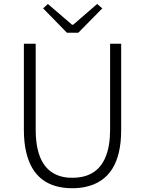

<svg xmlns="http://www.w3.org/2000/svg" viewBox="-20 -953 744 985"><path d="M351.6 12.7Q159.2 12.7 115.2 -168.9Q102.5 -220.7 102.5 -285.2V-728.5H163.1V-288.1Q163.1 -59.6 325.2 -42Q338.9 -41 351.6 -41Q510.7 -41 539.1 -210.9Q544.9 -247.1 544.9 -288.1V-728.5H601.6V-285.2Q601.6 -33.2 418 5.9Q386.7 12.7 351.6 12.7ZM323.2 -785.2 201.2 -910.2 225.6 -932.6 349.6 -826.2H355.5L478.5 -932.6L504.9 -910.2L381.8 -785.2Z"/></svg>

Font: Taipei Sans TC Beta Light
Style: Regular
Weight: 300
Designer: JT Foundry
Foundry: JT Foundry
Version: Version 1.000